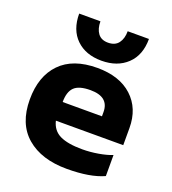

<svg xmlns="http://www.w3.org/2000/svg" viewBox="-130 -792 806 900"><g transform="rotate(20 273.5 -342.0)"><path d="M111 -694H217Q217 -657 233.5 -634.5Q250 -612 284 -612Q319 -612 336 -634.5Q353 -657 353 -694H459Q459 -613 411 -567.5Q363 -522 284 -522Q205 -522 158 -567.5Q111 -613 111 -694ZM31 -237Q31 -353 94.5 -418.5Q158 -484 279 -484Q390 -484 453 -426Q516 -368 516 -270V-185H180Q191 -139 230 -120Q269 -101 342 -101Q381 -101 421.5 -108Q462 -115 489 -126V-21Q421 10 305 10Q178 10 104.5 -53Q31 -116 31 -237ZM376 -278V-299Q376 -375 284 -375Q227 -375 203.5 -352Q180 -329 180 -278Z"/></g></svg>

Font: Kanit SemiBold
Style: Regular
Weight: 600
Designer: Katatrad Team
Foundry: CadsonDemak
Version: Version 1.030